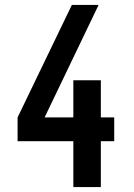

<svg xmlns="http://www.w3.org/2000/svg" viewBox="-20 -755 540 775"><path d="M276 0V-185H51V-281L270 -735H378L160 -281H276V-431H387V-281H441V-185H387V0Z"/></svg>

Font: Iosevka
Style: Bold
Weight: 700
Monospace: yes
Designer: Belleve Invis
Foundry: Belleve Invis
Version: Version 32.5.0; ttfautohint (v1.8.4)